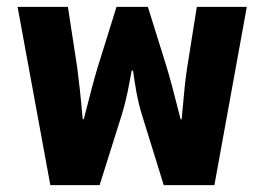

<svg xmlns="http://www.w3.org/2000/svg" viewBox="-20 -537 767 557"><path d="M126 0H269L332 -200C349 -255 354 -291 362 -332H366C372 -291 377 -251 393 -200L455 0H602L696 -517H551L523 -341C518 -312 513 -259 507 -191H504C487 -259 473 -311 463 -344L409 -517H318L264 -344C254 -311 240 -259 223 -191H220C214 -259 208 -312 204 -341L177 -517H31Z"/></svg>

Font: Noto Sans Thai UI
Style: Bold
Weight: 700
Designer: Monotype Design Team
Foundry: Monotype Imaging Inc.
Version: Version 2.000